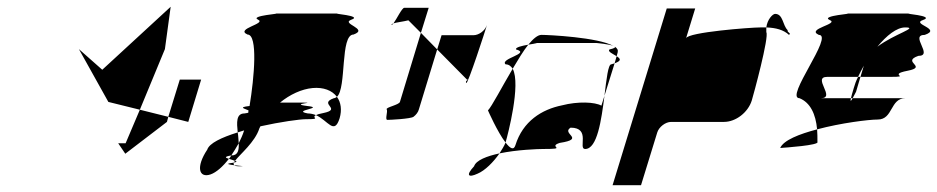

<svg xmlns="http://www.w3.org/2000/svg" viewBox="-20 -735 2767 567"><path d="M213 -590 282 -529 484 -715 467 -590 393 -411 300 -434ZM329 -312 350 -281 473 -375 477 -390 393 -411 351 -312ZM477 -390 511 -500H574L536 -375Z M592 -293C558 -242 567 -208 602 -220C619 -226 638 -243 656 -266C646 -269 640 -272 663 -276C670 -287 678 -299 685 -312C684 -322 684 -333 682 -344C634 -329 598 -312 592 -293ZM711 -633C673 -650 768 -665 742 -677C716 -689 817 -695 792 -695H979C954 -695 1053 -689 1018 -677C984 -665 1071 -650 1024 -633C984 -633 1004 -475 975 -449C961 -468 935 -478 903 -475C871 -472 836 -456 807 -432H868C928 -432 830 -429 887 -422C943 -416 839 -409 889 -400C897 -400 906 -398 913 -395C897 -387 932 -383 884 -383C865 -383 808 -375 749 -362L746 -356C733 -315 689 -280 674 -260C670 -262 661 -264 656 -266C659 -269 661 -272 663 -276H664C683 -276 686 -292 685 -312C691 -324 697 -337 701 -350C694 -348 689 -346 682 -344C679 -373 677 -400 702 -400C706 -401 711 -401 713 -402C714 -404 713 -407 714 -409C704 -414 681 -418 717 -422C731 -507 742 -633 711 -633ZM666 -254C668 -254 670 -255 671 -255C669 -252 670 -249 672 -247C657 -249 643 -251 666 -254ZM671 -255C682 -257 679 -258 674 -260C672 -258 672 -257 671 -255ZM672 -247C674 -245 678 -244 686 -244C709 -244 689 -245 672 -247ZM913 -395C949 -379 967 -335 983 -386C990 -410 987 -433 975 -449C972 -447 969 -445 966 -445C918 -428 993 -413 934 -401C923 -399 917 -397 913 -395Z M1136 -662C1137 -661 1140 -663 1142 -666C1139 -665 1135 -663 1136 -662ZM1142 -666C1151 -678 1167 -712 1174 -712H1246L1223 -638L1186 -675C1170 -671 1151 -669 1142 -666ZM1122 -412C1126 -406 1116 -381 1124 -381C1133 -381 1192 -384 1201 -390C1209 -396 1215 -404 1217 -412L1271 -589L1223 -638L1161 -434C1158 -425 1118 -418 1122 -412ZM1271 -589 1284 -631H1378C1394 -631 1412 -644 1418 -661C1414 -647 1361 -484 1357 -490C1352 -497 1367 -500 1359 -500ZM1418 -661V-662Z M1421 -409C1421 -409 1449 -345 1473 -314L1474 -318C1479 -335 1519 -486 1494 -532C1462 -478 1432 -420 1421 -409ZM1380 -244C1354 -216 1364 -210 1390 -222C1412 -231 1437 -256 1455 -282C1418 -274 1386 -262 1380 -244ZM1473 -545C1455 -562 1549 -577 1504 -589C1501 -595 1522 -600 1540 -603C1525 -584 1510 -559 1494 -532C1489 -540 1482 -545 1473 -545ZM1540 -603C1560 -607 1577 -608 1554 -608H1742C1739 -608 1780 -605 1792 -599C1747 -625 1599 -632 1579 -632C1568 -632 1555 -621 1540 -603ZM1455 -282C1462 -293 1469 -304 1473 -314C1486 -297 1497 -290 1502 -306C1524 -377 1580 -412 1640 -424C1686 -436 1737 -434 1756 -423L1765 -452C1756 -381 1744 -295 1708 -295C1686 -295 1726 -358 1665 -358C1636 -340 1711 -325 1633 -313C1595 -301 1661 -295 1583 -295C1570 -295 1507 -293 1455 -282ZM1780 -589C1773 -583 1790 -576 1801 -569L1804 -580C1806 -587 1803 -592 1796 -597C1798 -595 1794 -592 1780 -589ZM1792 -599C1794 -598 1795 -598 1796 -597C1795 -598 1793 -598 1792 -599ZM1785 -545C1776 -545 1771 -502 1765 -452L1795 -548ZM1795 -548 1801 -569C1812 -562 1817 -556 1795 -548Z M1789 -188H1873L1921 -344C1926 -360 1945 -375 1962 -375H2118C2153 -375 2189 -403 2200 -438C2205 -454 2252 -627 2243 -640V-654H2225C2197 -654 2012 -640 2006 -622L2033 -710H1949ZM2243 -654C2246 -678 2262 -694 2269 -694C2293 -694 2291 -660 2306 -646C2304 -638 2318 -638 2310 -632C2294 -647 2271 -653 2243 -654Z M2284 -298C2298 -299 2401 -306 2394 -316C2394 -329 2394 -341 2393 -353C2340 -339 2294 -321 2284 -298ZM2341 -445C2296 -445 2444 -632 2398 -632C2359 -650 2460 -664 2430 -676C2401 -689 2508 -695 2480 -695H2667C2639 -695 2744 -689 2706 -676C2669 -664 2763 -650 2711 -632C2665 -632 2738 -570 2692 -570C2640 -552 2722 -538 2660 -526C2599 -514 2673 -508 2610 -508H2521L2531 -541C2525 -530 2519 -519 2514 -508H2423C2377 -508 2450 -445 2404 -445H2493C2490 -433 2494 -437 2498 -445H2654C2608 -445 2618 -382 2572 -382C2546 -382 2464 -372 2393 -353C2389 -398 2373 -432 2341 -445ZM2501 -474C2497 -460 2494 -451 2493 -445H2498C2502 -453 2508 -464 2508 -464L2521 -508H2514C2508 -496 2504 -485 2501 -474ZM2571 -597C2621 -635 2695 -654 2653 -654C2628 -654 2598 -630 2571 -597Z"/></svg>

Font: bitstorm
Style: obl
Weight: 400
Version: Version 0.2